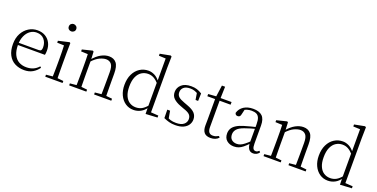

<svg xmlns="http://www.w3.org/2000/svg" viewBox="-21 -1616 4805 2445"><g transform="rotate(20 2381.5 -393.0)"><path d="M298 14Q227 14 171 -15Q115 -44 83.5 -103.5Q52 -163 52 -252Q52 -334 84.5 -394.5Q117 -455 171 -488.5Q225 -522 289 -522Q351 -522 395.5 -495.5Q440 -469 464 -423.5Q488 -378 488 -320Q488 -283 482 -260H82V-290H387Q411 -290 419.5 -302.5Q428 -315 428 -341Q428 -404 391.5 -447.5Q355 -491 288 -491Q240 -491 201 -463Q162 -435 139 -383.5Q116 -332 116 -263Q116 -183 141 -131Q166 -79 210 -54.5Q254 -30 311 -30Q364 -30 404.5 -48Q445 -66 477 -102L492 -88Q459 -41 411 -13.5Q363 14 298 14Z M581 0V-27L692 -38H711L816 -27V0ZM669 0Q670 -24 671 -64.5Q672 -105 672.5 -149Q673 -193 673 -226V-281Q673 -332 672 -375Q671 -418 669 -456L576 -459V-485L723 -519L735 -511L733 -377V-226Q733 -193 733.5 -149Q734 -105 734.5 -64.5Q735 -24 736 0ZM694 -655Q673 -655 658.5 -668.5Q644 -682 644 -704Q644 -726 658.5 -740Q673 -754 694 -754Q714 -754 729.5 -740Q745 -726 745 -704Q745 -682 729.5 -668.5Q714 -655 694 -655Z M905 0V-27L1015 -38H1035L1138 -27V0ZM992 0Q993 -24 993.5 -64.5Q994 -105 994.5 -149Q995 -193 995 -226V-281Q995 -333 994.5 -375.5Q994 -418 992 -455L900 -459V-485L1037 -519L1050 -511L1056 -393V-392V-226Q1056 -193 1056.5 -149Q1057 -105 1057.5 -64.5Q1058 -24 1059 0ZM1243 0V-27L1352 -38H1373L1476 -27V0ZM1330 0Q1331 -24 1331.5 -64Q1332 -104 1332.5 -148Q1333 -192 1333 -226V-334Q1333 -412 1307 -443Q1281 -474 1235 -474Q1200 -474 1151.5 -452.5Q1103 -431 1045 -368L1035 -398H1043Q1097 -463 1152 -492.5Q1207 -522 1259 -522Q1323 -522 1358 -479.5Q1393 -437 1393 -335V-226Q1393 -192 1393.5 -148Q1394 -104 1394.5 -64Q1395 -24 1396 0Z M1779 14Q1716 14 1667.5 -19.5Q1619 -53 1591.5 -112Q1564 -171 1564 -247Q1564 -332 1594 -393.5Q1624 -455 1676 -488.5Q1728 -522 1793 -522Q1834 -522 1875.5 -501.5Q1917 -481 1954 -431H1964L1953 -401Q1914 -444 1879 -463Q1844 -482 1803 -482Q1755 -482 1715.5 -457.5Q1676 -433 1652.5 -381.5Q1629 -330 1629 -248Q1629 -174 1651 -124.5Q1673 -75 1711 -51Q1749 -27 1796 -27Q1841 -27 1877.5 -47Q1914 -67 1952 -114L1962 -83H1953Q1919 -33 1874.5 -9.5Q1830 14 1779 14ZM1944 9 1942 -92V-95V-420L1943 -429V-742L1850 -746V-773L1990 -800L2005 -791L2002 -641V-34L2103 -27V0Z M2346 14Q2300 14 2263.5 4.5Q2227 -5 2187 -23L2185 -137H2223L2244 -17L2212 -18V-54Q2239 -36 2270 -26Q2301 -16 2346 -16Q2415 -16 2449.5 -44.5Q2484 -73 2484 -116Q2484 -154 2460.5 -177.5Q2437 -201 2375 -221L2325 -240Q2266 -262 2231 -295Q2196 -328 2196 -382Q2196 -441 2241.5 -481.5Q2287 -522 2372 -522Q2416 -522 2449.5 -511.5Q2483 -501 2519 -478L2516 -376H2481L2463 -485L2490 -483V-450Q2459 -472 2430 -481.5Q2401 -491 2371 -491Q2311 -491 2281.5 -465Q2252 -439 2252 -399Q2252 -360 2277 -337.5Q2302 -315 2356 -296L2404 -278Q2479 -251 2510 -216.5Q2541 -182 2541 -132Q2541 -93 2519.5 -59.5Q2498 -26 2455 -6Q2412 14 2346 14Z M2741 -472V-508H2921V-472ZM2824 14Q2765 14 2737.5 -17.5Q2710 -49 2710 -112Q2710 -135 2710.5 -152.5Q2711 -170 2711 -196V-472H2606V-502L2731 -511L2711 -496L2734 -663H2777L2772 -493V-481V-115Q2772 -67 2789.5 -45.5Q2807 -24 2841 -24Q2864 -24 2881.5 -30Q2899 -36 2919 -47L2933 -29Q2913 -8 2886 3Q2859 14 2824 14Z M3140 14Q3082 14 3043 -19Q3004 -52 3004 -114Q3004 -151 3020.5 -180.5Q3037 -210 3074.5 -234Q3112 -258 3174 -276Q3217 -289 3261.5 -300.5Q3306 -312 3346 -321V-297Q3306 -287 3264.5 -275Q3223 -263 3186 -249Q3119 -225 3092.5 -194Q3066 -163 3066 -125Q3066 -78 3093 -54Q3120 -30 3164 -30Q3189 -30 3212.5 -39.5Q3236 -49 3265.5 -72Q3295 -95 3335 -134L3341 -89H3322Q3290 -55 3262 -32Q3234 -9 3205 2.5Q3176 14 3140 14ZM3402 13Q3360 13 3339.5 -17.5Q3319 -48 3317 -102V-106V-350Q3317 -407 3304 -437.5Q3291 -468 3265 -480Q3239 -492 3199 -492Q3169 -492 3139 -483Q3109 -474 3077 -454L3113 -482L3094 -402Q3090 -382 3080 -374Q3070 -366 3054 -366Q3023 -366 3017 -397Q3034 -456 3085 -489Q3136 -522 3212 -522Q3294 -522 3335 -482.5Q3376 -443 3376 -354V-113Q3376 -61 3388 -43Q3400 -25 3422 -25Q3435 -25 3445 -30Q3455 -35 3467 -46L3482 -30Q3467 -8 3446.5 2.5Q3426 13 3402 13Z M3539 0V-27L3649 -38H3669L3772 -27V0ZM3626 0Q3627 -24 3627.5 -64.5Q3628 -105 3628.5 -149Q3629 -193 3629 -226V-281Q3629 -333 3628.5 -375.5Q3628 -418 3626 -455L3534 -459V-485L3671 -519L3684 -511L3690 -393V-392V-226Q3690 -193 3690.5 -149Q3691 -105 3691.5 -64.5Q3692 -24 3693 0ZM3877 0V-27L3986 -38H4007L4110 -27V0ZM3964 0Q3965 -24 3965.5 -64Q3966 -104 3966.5 -148Q3967 -192 3967 -226V-334Q3967 -412 3941 -443Q3915 -474 3869 -474Q3834 -474 3785.5 -452.5Q3737 -431 3679 -368L3669 -398H3677Q3731 -463 3786 -492.5Q3841 -522 3893 -522Q3957 -522 3992 -479.5Q4027 -437 4027 -335V-226Q4027 -192 4027.5 -148Q4028 -104 4028.5 -64Q4029 -24 4030 0Z M4413 14Q4350 14 4301.5 -19.5Q4253 -53 4225.5 -112Q4198 -171 4198 -247Q4198 -332 4228 -393.5Q4258 -455 4310 -488.5Q4362 -522 4427 -522Q4468 -522 4509.5 -501.5Q4551 -481 4588 -431H4598L4587 -401Q4548 -444 4513 -463Q4478 -482 4437 -482Q4389 -482 4349.5 -457.5Q4310 -433 4286.5 -381.5Q4263 -330 4263 -248Q4263 -174 4285 -124.5Q4307 -75 4345 -51Q4383 -27 4430 -27Q4475 -27 4511.5 -47Q4548 -67 4586 -114L4596 -83H4587Q4553 -33 4508.5 -9.5Q4464 14 4413 14ZM4578 9 4576 -92V-95V-420L4577 -429V-742L4484 -746V-773L4624 -800L4639 -791L4636 -641V-34L4737 -27V0Z"/></g></svg>

Font: Noto Serif KR
Style: Regular
Weight: 200
Designer: Ryoko NISHIZUKA 西塚涼子 (kana & ideographs); Frank Grießhammer (Latin, Greek & Cyrillic); Wenlong ZHANG 张文龙 (bopomofo); San
Foundry: Adobe
Version: Version 2.001;hotconv 1.1.0;makeotfexe 2.6.0